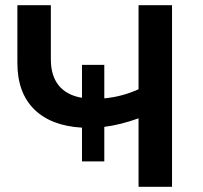

<svg xmlns="http://www.w3.org/2000/svg" viewBox="-20 -720 782 740"><path d="M643 -700V0H514V-264Q445 -239 382 -231V-98H296V-228Q176 -235 111.5 -299Q47 -363 47 -477V-700H176V-491Q176 -428 206.5 -390.5Q237 -353 296 -343V-470H382V-341Q450 -347 514 -376V-700Z"/></svg>

Font: Montserrat Alternates SemiBold
Style: Regular
Weight: 600
Designer: Julieta Ulanovsky
Foundry: Julieta Ulanovsky
Version: Version 7.200